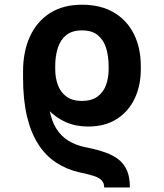

<svg xmlns="http://www.w3.org/2000/svg" viewBox="-20 -573 704 825"><path d="M538.1 232.4H427.7Q427.7 213.4 416.7 201.9Q405.8 190.4 382.8 182.9Q359.9 175.3 323.2 168Q266.6 155.3 221.4 125.7Q176.3 96.2 144.5 46.9Q112.8 -2.4 95.9 -73.2Q79.1 -144 79.1 -237.8V-268.1L187.5 -253.4V-223.1Q184.1 -154.3 192.4 -104.5Q200.7 -54.7 221.2 -21.5Q241.7 11.7 273.2 31.2Q304.7 50.8 347.2 59.6Q397 69.3 433.1 82.3Q469.2 95.2 492.4 114.7Q515.6 134.3 526.9 162.6Q538.1 190.9 538.1 232.4ZM358.4 -29.3Q306.2 -29.3 262.9 -48.1Q219.7 -66.9 185.1 -104.2Q150.4 -141.6 122.1 -195.3Q114.3 -211.4 104 -221.7Q93.8 -231.9 86.4 -240Q79.1 -248 79.1 -256.3V-266.1Q79.1 -351.6 108.6 -416Q138.2 -480.5 194.6 -516.6Q251 -552.7 332 -552.7Q413.1 -552.7 469.5 -519.3Q525.9 -485.8 555.4 -426.5Q585 -367.2 585 -289.1V-274.9Q585 -205.1 558.6 -149.4Q532.2 -93.8 481.7 -61.5Q431.2 -29.3 358.4 -29.3ZM332 -139.2Q374 -139.6 399.4 -158.4Q424.8 -177.2 435.8 -208.3Q446.8 -239.3 446.8 -274.9V-289.1Q446.8 -330.6 436.3 -365.5Q425.8 -400.4 400.9 -421.4Q376 -442.4 332 -442.4Q289.6 -442.4 264.4 -421.9Q239.3 -401.4 228.3 -366.7Q217.3 -332 217.3 -289.1V-274.9Q217.3 -239.3 228.5 -208.3Q239.7 -177.2 264.9 -158.4Q290 -139.6 332 -139.2Z"/></svg>

Font: Inter
Style: 650
Weight: 650
Designer: Rasmus Andersson
Foundry: rsms
Version: Version 4.001;git-66647c0bb